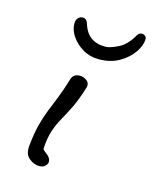

<svg xmlns="http://www.w3.org/2000/svg" viewBox="-80 -541 470 583"><g transform="rotate(15 155.0 -249.0)"><path d="M97 -14Q81 -14 65.5 -26.5Q50 -39 53 -67Q57 -106 64 -133Q71 -160 80 -182.5Q89 -205 99.5 -231Q110 -257 121 -294Q127 -311 146 -311Q159 -311 169 -303Q179 -295 175 -281Q162 -239 149 -213Q136 -187 125 -167.5Q114 -148 106.5 -125.5Q99 -103 97 -68Q97 -65 110 -55.5Q123 -46 123 -34Q123 -25 113 -18Q108 -14 97 -14ZM188 -374Q160 -374 137.5 -387.5Q115 -401 102 -420.5Q89 -440 89 -459Q89 -472 95.5 -478Q102 -484 109 -484Q121 -484 125 -472Q134 -442 152 -429Q170 -416 198 -416Q212 -416 237.5 -428.5Q263 -441 282 -475Q287 -483 296 -483Q301 -483 305.5 -479.5Q310 -476 310 -470Q310 -450 294.5 -427.5Q279 -405 252 -389.5Q225 -374 188 -374Z"/></g></svg>

Font: Grape Nuts
Style: Regular
Weight: 400
Designer: Robert E. Leuschke
Foundry: Robert E. Leuschke
Version: Version 1.010; ttfautohint (v1.8.3)